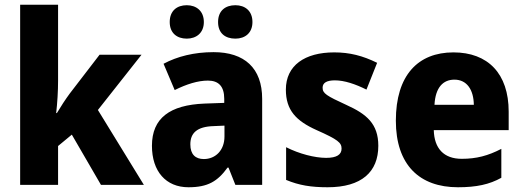

<svg xmlns="http://www.w3.org/2000/svg" viewBox="-20 -780 2204 810"><path d="M225 -440V-760H65V0H225V-164L283 -212L406 0H587L393 -316L577 -549H400L274 -385C257 -362 236 -330 220 -303H217C222 -347 225 -395 225 -440Z M696 -687C696 -640 727 -617 768 -617C808 -617 840 -641 840 -687C840 -734 808 -758 768 -758C727 -758 696 -735 696 -687ZM900 -687C900 -640 930 -617 973 -617C1014 -617 1045 -641 1045 -687C1045 -734 1014 -758 973 -758C931 -758 900 -735 900 -687ZM881 -560C799 -560 728 -542 670 -511L717 -400C767 -425 815 -440 857 -440C902 -440 926 -416 926 -363V-346L842 -343C697 -337 621 -282 621 -165C621 -57 680 10 775 10C857 10 898 -15 940 -73H944L973 0H1086V-363C1086 -493 1011 -560 881 -560ZM882 -248 927 -250V-204C927 -146 889 -109 840 -109C805 -109 783 -128 783 -171C783 -218 810 -246 882 -248Z M1576 -165C1576 -258 1526 -299 1442 -337C1357 -376 1341 -386 1341 -410C1341 -431 1359 -441 1393 -441C1433 -441 1480 -425 1526 -402L1571 -515C1510 -545 1455 -559 1390 -559C1266 -559 1186 -504 1186 -402C1186 -315 1229 -270 1316 -231C1406 -191 1421 -178 1421 -153C1421 -128 1401 -114 1356 -114C1308 -114 1242 -131 1187 -159V-21C1242 2 1293 10 1362 10C1506 10 1576 -55 1576 -165Z M1893 -559C1743 -559 1650 -462 1650 -271C1650 -84 1750 10 1912 10C1990 10 2045 -2 2095 -30V-152C2039 -123 1990 -110 1928 -110C1852 -110 1812 -154 1810 -231H2126V-309C2126 -470 2038 -559 1893 -559ZM1897 -444C1950 -444 1978 -401 1979 -338H1813C1817 -412 1850 -444 1897 -444Z"/></svg>

Font: Noto Sans Arabic UI SmCn XBd
Style: Regular
Weight: 800
Width: 4
Designer: Monotype Design Team, Nadine Chahine and Nizar Qandah
Foundry: Monotype Imaging Inc.
Version: Version 2.010